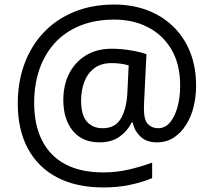

<svg xmlns="http://www.w3.org/2000/svg" viewBox="-20 -734 939 843"><path d="M841 -357Q841 -311 830.5 -267Q820 -223 798 -187.5Q776 -152 744 -130.5Q712 -109 668 -109Q622 -109 595.5 -135.5Q569 -162 563 -196H558Q540 -159 505 -134Q470 -109 417 -109Q341 -109 299.5 -160Q258 -211 258 -295Q258 -361 284 -411.5Q310 -462 357.5 -491Q405 -520 470 -520Q514 -520 556.5 -512.5Q599 -505 623 -496L613 -293Q612 -275 612 -267.5Q612 -260 612 -257Q612 -205 630.5 -188Q649 -171 674 -171Q705 -171 726.5 -196.5Q748 -222 759.5 -264.5Q771 -307 771 -358Q771 -451 733.5 -515.5Q696 -580 630.5 -614Q565 -648 482 -648Q397 -648 331 -621Q265 -594 220.5 -545Q176 -496 153 -429.5Q130 -363 130 -283Q130 -185 165 -116.5Q200 -48 267.5 -12.5Q335 23 433 23Q494 23 549.5 9.5Q605 -4 648 -20V48Q605 66 551.5 77.5Q498 89 433 89Q315 89 231 45Q147 1 102.5 -81.5Q58 -164 58 -280Q58 -373 87 -452.5Q116 -532 171 -590.5Q226 -649 304.5 -681.5Q383 -714 482 -714Q560 -714 625.5 -689.5Q691 -665 739.5 -618.5Q788 -572 814.5 -506Q841 -440 841 -357ZM336 -293Q336 -229 361.5 -200Q387 -171 430 -171Q486 -171 510.5 -213Q535 -255 539 -322L545 -447Q532 -451 512 -454Q492 -457 471 -457Q422 -457 392 -433Q362 -409 349 -371.5Q336 -334 336 -293Z"/></svg>

Font: korean25
Style: Book
Weight: 400
Designer: Jelle Bosma - Monotype Design Team
Foundry: Monotype Imaging Inc.
Version: Version 2.003